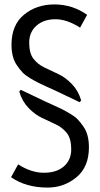

<svg xmlns="http://www.w3.org/2000/svg" viewBox="-20 -714 452 868"><path d="M67 -300 74 -308 183 -256Q194 -251 220.5 -239Q247 -227 261 -220Q275 -213 297 -200Q319 -187 331.5 -174Q344 -161 357 -142Q382 -107 382 -48Q382 41 325.5 87.5Q269 134 195 134Q97 134 30 87L62 29Q121 67 178.5 67Q236 67 269 38Q302 9 302 -39Q302 -87 282.5 -112Q263 -137 232.5 -151.5Q202 -166 170 -181Q138 -196 109 -226Q80 -256 67 -300ZM347 -260 340 -252 231 -304Q220 -309 193.5 -321Q167 -333 153 -340Q139 -347 117 -360Q95 -373 82.5 -386Q70 -399 57 -418Q32 -453 32 -512Q32 -601 88.5 -647.5Q145 -694 226 -694Q307 -694 374 -647L342 -589Q283 -627 230.5 -627Q178 -627 145 -598Q112 -569 112 -521Q112 -473 131.5 -448Q151 -423 181.5 -408.5Q212 -394 244 -379Q276 -364 305 -334Q334 -304 347 -260Z"/></svg>

Font: Imprima
Style: Regular
Weight: 400
Version: Version 1.001